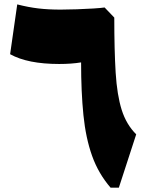

<svg xmlns="http://www.w3.org/2000/svg" viewBox="-20 -861 668 881"><path d="M504.4 -780.3Q504.4 -630.4 510.7 -527.6Q517.1 -424.8 538.3 -357.2Q559.6 -289.6 605 -244.6L525.4 0H487.3Q431.6 -64.5 402.6 -145.8Q373.5 -227.1 362.8 -332.8Q352.1 -438.5 352.1 -574.7Q308.1 -567.4 251.5 -567.4Q106.9 -567.4 26.4 -612.3L59.1 -840.8Q110.8 -827.6 156 -822.3Q201.2 -816.9 258.3 -816.9Q292 -816.9 332.5 -818.4Q373 -819.8 408.2 -822Q443.4 -824.2 460 -826.7Z"/></svg>

Font: Pinar DS1 Black
Style: Regular
Weight: 900
Designer: Amin Abedi
Version: Version 3.000